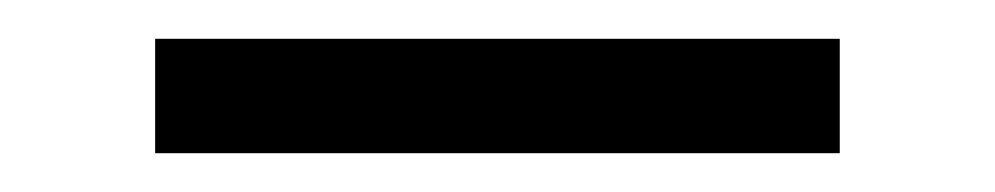

<svg xmlns="http://www.w3.org/2000/svg" viewBox="-20 -320 513 99"><path d="M60 -300V-241H413V-300Z"/></svg>

Font: Absans
Style: Regular
Weight: 400
Designer: Valerio Monopoli
Version: Version 1.200;Glyphs 3.2 (3217)